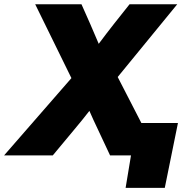

<svg xmlns="http://www.w3.org/2000/svg" viewBox="-62 -748 877 924"><path d="M-42.5 0 281.7 -372.1 107.4 -727.5H330.1L372.1 -632.8Q382.3 -608.9 392.6 -585Q402.8 -561 413.1 -537.1Q431.2 -561 449.2 -585Q467.3 -608.9 486.3 -632.8L561.5 -727.5H791L504.4 -377.4L698.7 0H467.8L409.2 -125Q398.4 -147.5 388.2 -169.7Q377.9 -191.9 368.2 -214.4Q350.6 -191.9 332.8 -169.7Q314.9 -147.5 295.9 -125L191.9 0ZM542.5 156.2 568.4 0H521.5L547.4 -156.2H794.4L731 156.2Z"/></svg>

Font: Inter Display Black
Style: Italic
Weight: 900
Italic angle: -9.39999°
Designer: Rasmus Andersson
Foundry: rsms
Version: Version 4.000;git-a52131595